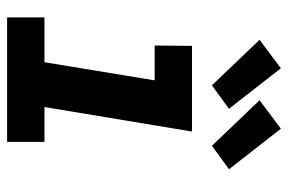

<svg xmlns="http://www.w3.org/2000/svg" viewBox="-155 -655 810 540"><g transform="rotate(90 250.0 -385.0)"><path d="M29 0V-105H155L206 -415H108L109 -520H350L281 -105H379V0ZM390 -576 262 -710 342 -770 456 -624ZM220 -576 92 -710 172 -770 286 -624Z"/></g></svg>

Font: Iosevka Term Curly XBd Obl
Style: Regular
Weight: 800
Italic angle: -9°
Designer: Belleve Invis
Foundry: Belleve Invis
Version: Version 32.3.0